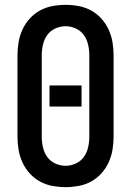

<svg xmlns="http://www.w3.org/2000/svg" viewBox="-20 -763 540 791"><path d="M250 8Q223 8 196 3Q169 -2 145 -15Q121 -28 102.5 -48.5Q84 -69 72.5 -94Q61 -119 56.5 -146Q52 -173 52 -200V-535Q52 -562 56.5 -589Q61 -616 72.5 -641Q84 -666 102.5 -686.5Q121 -707 145 -720Q169 -733 196 -738Q223 -743 250 -743Q277 -743 304 -738Q331 -733 355 -720Q379 -707 397.5 -686.5Q416 -666 427.5 -641Q439 -616 443.5 -589Q448 -562 448 -535V-200Q448 -173 443.5 -146Q439 -119 427.5 -94Q416 -69 397.5 -48.5Q379 -28 355 -15Q331 -2 304 3Q277 8 250 8ZM250 -80Q272 -80 292.5 -89.5Q313 -99 325.5 -116.5Q338 -134 343 -156Q348 -178 348 -200V-535Q348 -557 343 -579Q338 -601 325.5 -618.5Q313 -636 292.5 -645.5Q272 -655 250 -655Q228 -655 207.5 -645.5Q187 -636 174.5 -618.5Q162 -601 157 -579Q152 -557 152 -535V-200Q152 -178 157 -156Q162 -134 174.5 -116.5Q187 -99 207.5 -89.5Q228 -80 250 -80ZM184 -324V-411H316V-324Z"/></svg>

Font: Iosevka Semibold
Style: Regular
Weight: 600
Monospace: yes
Designer: Belleve Invis
Foundry: Belleve Invis
Version: Version 33.2.3; ttfautohint (v1.8.4)